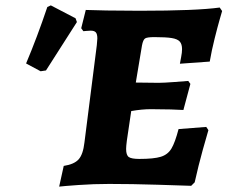

<svg xmlns="http://www.w3.org/2000/svg" viewBox="-20 -684 846 714"><path d="M498 -93Q552 -93 578 -101Q604 -109 617.5 -131.5Q631 -154 644 -204L747 -212L755 -200Q750 -184 734 -126.5Q718 -69 704 -6L691 7Q662 6 566 3Q470 0 386 0Q328 0 272 4Q216 8 200 10L217 -67Q256 -73 272.5 -91.5Q289 -110 294 -154L340 -516Q342 -536 342 -541Q342 -557 336.5 -563.5Q331 -570 317 -570Q309 -570 301 -569Q293 -568 290 -568L282 -579L299 -647Q319 -646 376.5 -645Q434 -644 499 -644Q711 -644 797 -656L806 -643Q804 -636 796.5 -610Q789 -584 778 -540Q767 -496 760 -455L649 -447Q650 -453 653.5 -471Q657 -489 657 -501Q657 -520 648.5 -529.5Q640 -539 618.5 -542.5Q597 -546 554 -546Q527 -546 519.5 -541Q512 -536 508 -515L485 -377L570 -376Q589 -376 628 -379Q667 -382 680 -383L688 -372L662 -275Q650 -276 615 -277Q580 -278 541 -278Q508 -278 468 -271L460 -217Q449 -149 449 -130Q449 -107 459 -100Q469 -93 498 -93ZM151 -422 131 -419 77 -448Q118 -545 156 -658L169 -664L261 -616L266 -602Z"/></svg>

Font: Alegreya ExtraBold
Style: Italic
Weight: 800
Italic angle: -7°
Designer: Juan Pablo del Peral
Foundry: Huerta Tipografica
Version: Version 2.007; ttfautohint (v1.6)